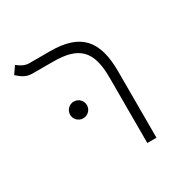

<svg xmlns="http://www.w3.org/2000/svg" viewBox="-141 -745 868 878"><g transform="rotate(-30 293.0 -306.0)"><path d="M441.4 -350.6C441.4 -514.6 377.4 -585.9 217.8 -585.9H106.9C82.5 -585.9 62 -600.6 47.4 -611.8L21 -573.2C39.1 -558.1 59.1 -537.6 96.7 -537.6H206.5C341.8 -537.6 393.1 -486.8 393.1 -346.2V0H441.4ZM196.3 -244.1C220.7 -244.1 240.7 -263.7 240.7 -288.1C240.7 -312.5 220.7 -332.5 196.3 -332.5C171.9 -332.5 151.9 -312.5 151.9 -288.1C151.9 -263.7 171.9 -244.1 196.3 -244.1Z"/></g></svg>

Font: Cascadia Mono PL ExtraLight
Style: Regular
Weight: 200
Monospace: yes
Designer: Aaron Bell
Foundry: Saja Typeworks
Version: Version 2404.023